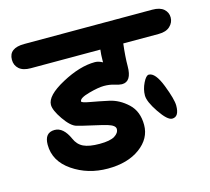

<svg xmlns="http://www.w3.org/2000/svg" viewBox="-91 -769 904 826"><g transform="rotate(-15 360.5 -356.5)"><path d="M83 -662H653Q687 -662 704 -647Q721 -632 721 -609.5Q721 -587 703.5 -570.5Q686 -554 653 -554H495Q488 -496 488 -455Q488 -386 445 -386H444Q434 -386 413 -392.5Q392 -399 367 -399Q342 -399 298.5 -387Q255 -375 255 -360Q255 -354 292 -347.5Q329 -341 373 -331.5Q417 -322 454 -287.5Q491 -253 491 -192.5Q491 -132 436 -91.5Q381 -51 292.5 -51Q204 -51 136 -97.5Q68 -144 68 -217Q68 -271 113 -271Q152 -271 177 -215Q189 -187 214 -175Q239 -163 285.5 -163Q332 -163 352.5 -175.5Q373 -188 373 -206Q373 -222 340 -232Q320 -238 277 -247.5Q234 -257 209 -264Q184 -271 155 -313Q126 -355 126 -379Q126 -420 207.5 -464Q289 -508 356 -508Q372 -508 390 -498V-507Q390 -532 393 -554H83Q49 -554 31.5 -569.5Q14 -585 14 -610Q14 -662 83 -662ZM566 -396Q595 -396 620.5 -330.5Q646 -265 646 -237Q646 -187 615 -187Q594 -187 560.5 -236.5Q527 -286 527 -313.5Q527 -341 540.5 -368.5Q554 -396 566 -396Z"/></g></svg>

Font: Kalam
Style: Bold
Weight: 700
Version: Version 2.001;PS 1.0;hotconv 1.0.79;makeotf.lib2.5.61930; tt